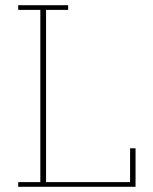

<svg xmlns="http://www.w3.org/2000/svg" viewBox="-20 -718 587 738"><path d="M50 -18H135V-680H50V-698H242V-680H157V-18H480V-148H501V0H50Z"/></svg>

Font: IBM Plex Serif Thin
Style: Regular
Weight: 100
Designer: Mike Abbink, Paul van der Laan, Pieter van Rosmalen
Foundry: Bold Monday
Version: Version 3.001